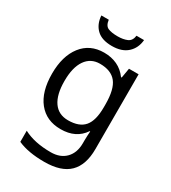

<svg xmlns="http://www.w3.org/2000/svg" viewBox="-231 -855 1077 1211"><g transform="rotate(30 307.5 -250.0)"><path d="M275 -546Q328 -546 370.5 -526Q413 -506 443 -465H448L460 -536H530V9Q530 124 471.5 182Q413 240 290 240Q172 240 97 206V125Q176 167 295 167Q364 167 403.5 126.5Q443 86 443 16V-5Q443 -17 444 -39.5Q445 -62 446 -71H442Q388 10 276 10Q172 10 113.5 -63Q55 -136 55 -267Q55 -395 113.5 -470.5Q172 -546 275 -546ZM287 -472Q220 -472 183 -418.5Q146 -365 146 -266Q146 -167 182.5 -114.5Q219 -62 289 -62Q370 -62 407 -105.5Q444 -149 444 -246V-267Q444 -377 406 -424.5Q368 -472 287 -472ZM452 -740Q447 -680 406.5 -643Q366 -606 294 -606Q220 -606 182.5 -642.5Q145 -679 141 -740H195Q200 -699 225 -688Q250 -677 296 -677Q335 -677 363.5 -689Q392 -701 397 -740Z"/></g></svg>

Font: Noto Sans Tagbanwa
Style: Regular
Weight: 400
Designer: Monotype Design Team
Foundry: Monotype Imaging Inc.
Version: Version 2.001; ttfautohint (v1.8.4.7-5d5b)